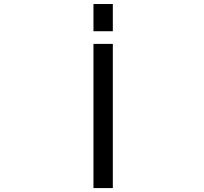

<svg xmlns="http://www.w3.org/2000/svg" viewBox="-20 -956 1040 978"><path d="M456.1 -796.9V-935.5H554.7V-796.9ZM456.1 2V-732.4H554.7V2Z"/></svg>

Font: Gen Shin Gothic Monospace Regular
Style: Regular
Weight: 400
Designer: [Source Han Sans]
Ryoko NISHIZUKA  (kana & ideographs); Paul D. Hunt (Latin, Greek & Cyrillic); Wenlong ZHANG  (bopomofo
Version: Version 1.002.20150607